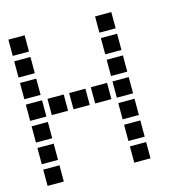

<svg xmlns="http://www.w3.org/2000/svg" viewBox="-102 -779 803 856"><g transform="rotate(-15 300.0 -350.5)"><path d="M14 -688Q13 -688 13 -688Q13 -688 13 -687V-614Q13 -613 13 -613Q13 -613 14 -613H87Q88 -613 88 -613Q88 -613 88 -614V-687Q88 -688 88 -688Q88 -688 87 -688ZM414 -688Q413 -688 413 -688Q413 -688 413 -687V-614Q413 -613 413 -613Q413 -613 414 -613H487Q488 -613 488 -613Q488 -613 488 -614V-687Q488 -688 488 -688Q488 -688 487 -688ZM14 -588Q13 -588 13 -588Q13 -588 13 -587V-514Q13 -513 13 -513Q13 -513 14 -513H87Q88 -513 88 -513Q88 -513 88 -514V-587Q88 -588 88 -588Q88 -588 87 -588ZM414 -588Q413 -588 413 -588Q413 -588 413 -587V-514Q413 -513 413 -513Q413 -513 414 -513H487Q488 -513 488 -513Q488 -513 488 -514V-587Q488 -588 488 -588Q488 -588 487 -588ZM14 -488Q13 -488 13 -488Q13 -488 13 -487V-414Q13 -413 13 -413Q13 -413 14 -413H87Q88 -413 88 -413Q88 -413 88 -414V-487Q88 -488 88 -488Q88 -488 87 -488ZM414 -488Q413 -488 413 -488Q413 -488 413 -487V-414Q413 -413 413 -413Q413 -413 414 -413H487Q488 -413 488 -413Q488 -413 488 -414V-487Q488 -488 488 -488Q488 -488 487 -488ZM14 -388Q13 -388 13 -388Q13 -388 13 -387V-314Q13 -313 13 -313Q13 -313 14 -313H87Q88 -313 88 -313Q88 -313 88 -314V-387Q88 -388 88 -388Q88 -388 87 -388ZM114 -388Q113 -388 113 -388Q113 -388 113 -387V-314Q113 -313 113 -313Q113 -313 114 -313H187Q188 -313 188 -313Q188 -313 188 -314V-387Q188 -388 188 -388Q188 -388 187 -388ZM214 -388Q213 -388 213 -388Q213 -388 213 -387V-314Q213 -313 213 -313Q213 -313 214 -313H287Q288 -313 288 -313Q288 -313 288 -314V-387Q288 -388 288 -388Q288 -388 287 -388ZM314 -388Q313 -388 313 -388Q313 -388 313 -387V-314Q313 -313 313 -313Q313 -313 314 -313H387Q388 -313 388 -313Q388 -313 388 -314V-387Q388 -388 388 -388Q388 -388 387 -388ZM414 -388Q413 -388 413 -388Q413 -388 413 -387V-314Q413 -313 413 -313Q413 -313 414 -313H487Q488 -313 488 -313Q488 -313 488 -314V-387Q488 -388 488 -388Q488 -388 487 -388ZM14 -288Q13 -288 13 -288Q13 -288 13 -287V-214Q13 -213 13 -213Q13 -213 14 -213H87Q88 -213 88 -213Q88 -213 88 -214V-287Q88 -288 88 -288Q88 -288 87 -288ZM414 -288Q413 -288 413 -288Q413 -288 413 -287V-214Q413 -213 413 -213Q413 -213 414 -213H487Q488 -213 488 -213Q488 -213 488 -214V-287Q488 -288 488 -288Q488 -288 487 -288ZM14 -188Q13 -188 13 -188Q13 -188 13 -187V-114Q13 -113 13 -113Q13 -113 14 -113H87Q88 -113 88 -113Q88 -113 88 -114V-187Q88 -188 88 -188Q88 -188 87 -188ZM414 -188Q413 -188 413 -188Q413 -188 413 -187V-114Q413 -113 413 -113Q413 -113 414 -113H487Q488 -113 488 -113Q488 -113 488 -114V-187Q488 -188 488 -188Q488 -188 487 -188ZM14 -88Q13 -88 13 -88Q13 -88 13 -87V-14Q13 -13 13 -13Q13 -13 14 -13H87Q88 -13 88 -13Q88 -13 88 -14V-87Q88 -88 88 -88Q88 -88 87 -88ZM414 -88Q413 -88 413 -88Q413 -88 413 -87V-14Q413 -13 413 -13Q413 -13 414 -13H487Q488 -13 488 -13Q488 -13 488 -14V-87Q488 -88 488 -88Q488 -88 487 -88Z"/></g></svg>

Font: Doto Black
Style: Bold
Weight: 700
Monospace: yes
Version: Version 1.000